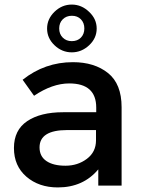

<svg xmlns="http://www.w3.org/2000/svg" viewBox="-20 -812 627 840"><path d="M512 0H410V-71Q344 8 233 8Q150 8 95.5 -39Q41 -86 41 -164.5Q41 -243 99 -282Q157 -321 256 -321H401V-341Q401 -447 283 -447Q209 -447 129 -393L79 -463Q176 -540 299 -540Q393 -540 452.5 -492.5Q512 -445 512 -343ZM370 -760Q403 -729 403 -687Q403 -645 370 -614Q337 -583 294 -583Q251 -583 218.5 -614Q186 -645 186 -687Q186 -729 218.5 -760.5Q251 -792 294 -792Q337 -792 370 -760ZM400 -198V-243H274Q153 -243 153 -167Q153 -128 183 -107.5Q213 -87 266.5 -87Q320 -87 360 -117Q400 -147 400 -198ZM294 -632Q319 -632 334 -647.5Q349 -663 349 -687.5Q349 -712 334 -727.5Q319 -743 294.5 -743Q270 -743 254.5 -727.5Q239 -712 239 -687.5Q239 -663 254.5 -647.5Q270 -632 294 -632Z"/></svg>

Font: Montserrat_am3
Style: Regular
Weight: 400
Designer: Julieta Ulanovsky
Foundry: Julieta Ulanovsky, Armenina letters added by Vahan Hovhannisyan
Version: Version 2.001